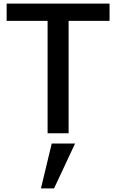

<svg xmlns="http://www.w3.org/2000/svg" viewBox="-20 -742 647 1069"><path d="M590 -626V-722H17V-626H245V0H362V-626ZM398 57H268L208 307H281Z"/></svg>

Font: Perun Medium
Style: Regular
Weight: 500
Foundry: Copyright (c) Stefan Peev, Context Ltd, 2016
Version: Version 1.089